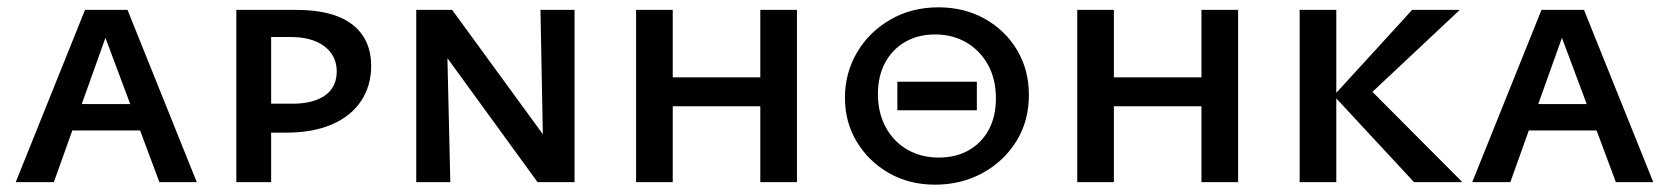

<svg xmlns="http://www.w3.org/2000/svg" viewBox="-20 -497 4556 524"><path d="M23 0 212 -470H328L517 0H415L255 -428H280L127 0ZM123 -141 146 -213H373L407 -141Z M625 0V-470H789Q854 -470 899.5 -453Q945 -436 969 -401.5Q993 -367 993 -317Q993 -263 965.5 -221.5Q938 -180 886 -157.5Q834 -135 761 -135H673V-214H778Q835 -214 867 -236.5Q899 -259 899 -302Q899 -345 865.5 -370.5Q832 -396 773 -396H720V0Z M1116 0V-470H1198L1209 0ZM1493 0H1447L1154 -403V-470H1214L1489 -93ZM1548 -470V0H1464L1455 -470Z M2055 0V-470H2155V0ZM1716 0V-470H1816V0ZM1749 -207V-286H2122V-207Z M2532 7Q2461 7 2405.5 -25Q2350 -57 2318 -110.5Q2286 -164 2286 -230Q2286 -298 2319 -354Q2352 -410 2410 -443.5Q2468 -477 2541 -477Q2612 -477 2668 -445.5Q2724 -414 2756 -360Q2788 -306 2788 -238Q2788 -166 2753.5 -111Q2719 -56 2661 -24.5Q2603 7 2532 7ZM2542 -67Q2589 -67 2624 -87Q2659 -107 2678.5 -143Q2698 -179 2698 -228Q2698 -281 2676.5 -320Q2655 -359 2617.5 -381Q2580 -403 2532 -403Q2486 -403 2451 -383Q2416 -363 2396 -326.5Q2376 -290 2376 -240Q2376 -189 2397.5 -149.5Q2419 -110 2456.5 -88.5Q2494 -67 2542 -67ZM2429 -196V-274H2646V-196Z M3259 0V-470H3359V0ZM2920 0V-470H3020V0ZM2953 -207V-286H3326V-207Z M3839 0 3620 -236 3834 -470H3964L3688 -211L3696 -276L3971 0ZM3527 0V-470H3627V0Z M3998 0 4187 -470H4303L4492 0H4390L4230 -428H4255L4102 0ZM4098 -141 4121 -213H4348L4382 -141Z"/></svg>

Font: Ysabeau SC SemiBold
Style: Regular
Weight: 600
Designer: Christian Thalmann (Catharsis Fonts)
Version: Version 2.001;gftools[0.9.30]; featfreeze: smcp